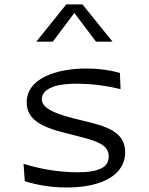

<svg xmlns="http://www.w3.org/2000/svg" viewBox="-20 -822 660 852"><path d="M365 -518C232.5 -518 98.5 -476 98.5 -367.5C98.5 -294.5 159.5 -259 271 -231.5C395 -200.5 462.5 -187 462.5 -128.5C462.5 -106 453.5 -89.5 437.5 -79.5C409.5 -62 368 -57.5 325 -57.5C231.5 -57.5 149 -75 84.5 -95L90 -18C138 -3 199.5 10 275.5 10C437 10 535.5 -48 535.5 -146.5C535.5 -238 452 -262 344 -287.5C222.5 -315.5 165.5 -341.5 165.5 -382.5C165.5 -398.5 174 -413 191 -424.5C218.5 -444 265 -450.5 321 -450.5C395 -450.5 458.5 -440 515 -426.5L512 -498.5C467.5 -511 419.5 -518 365 -518ZM141 -637H214L310 -764.5L406 -637H479.5L346 -802.5H274Z"/></svg>

Font: Monaspace Argon Light
Style: Regular
Weight: 300
Designer: Riley Cran & the Lettermatic Team
Foundry: Lettermatic
Version: Version 1.000 (Monaspace Argon)